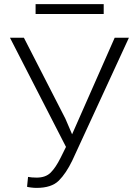

<svg xmlns="http://www.w3.org/2000/svg" viewBox="-20 -892 667 922"><path d="M293.9 -322.3 326.2 -247.1 530.8 -710.9H599.1L327.1 -121.1Q297.4 -59.6 262.5 -24.7Q227.5 10.3 155.3 10.3Q143.6 10.3 129.4 8.5Q115.2 6.8 109.9 4.9L114.7 -42.5Q120.6 -41 133.5 -40Q146.5 -39.1 156.2 -39.1Q199.2 -39.1 223.4 -63.2Q247.6 -87.4 271 -134.3L296.9 -186.5L27.8 -710.9H94.7ZM478 -824.7H150.9V-872.1H478Z"/></svg>

Font: Roboto Web
Style: Light
Weight: 300
Designer: Google
Version: Version 1.200310; 2013